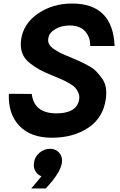

<svg xmlns="http://www.w3.org/2000/svg" viewBox="-20 -780 687 1101"><path d="M30.8 -242.2 162.1 -241.2Q175.3 -130.4 303.2 -129.9Q421.4 -129.9 434.1 -210.9Q437 -231 429 -249Q420.9 -267.1 409.9 -278.6Q398.9 -290 373 -304.4Q347.2 -318.8 332 -325.4Q316.9 -332 282.2 -346.2Q236.3 -365.2 209.7 -379.2Q183.1 -393.1 151.1 -418Q119.1 -442.9 107.2 -476.3Q95.2 -509.8 101.1 -553.2Q114.3 -645 198.2 -702.4Q282.2 -759.8 393.1 -759.8Q627 -759.8 637.2 -516.1H497.1Q499 -564 469.5 -598.9Q439.9 -633.8 378.9 -633.8Q332 -633.8 296.6 -612.8Q261.2 -591.8 256.8 -559.1Q253.9 -541 262 -526.1Q270 -511.2 291.5 -497.1Q313 -482.9 330.6 -474.4Q348.1 -465.8 382.8 -452.1Q418 -437 436 -429Q454.1 -420.9 485.1 -404.1Q516.1 -387.2 532 -370.6Q547.9 -354 564.9 -330.6Q582 -307.1 586.9 -277.6Q591.8 -248 586.9 -212.9Q571.8 -104 485.8 -47.1Q399.9 9.8 277.8 9.8Q155.8 9.8 90.8 -58.6Q25.9 -127 30.8 -242.2ZM217.8 231Q194.8 222.2 182.9 201.2Q170.9 180.2 174.8 153.8Q178.7 119.6 205.8 96.4Q232.9 73.2 267.1 73.2Q300.3 73.2 320.1 96.7Q339.8 120.1 335 153.8Q326.2 211.9 242.2 300.8H159.2Z"/></svg>

Font: Oakes Grotesk
Style: Bold Italic
Weight: 700
Designer: Samuel Oakes
Foundry: Samuel Oakes
Version: Version 1.0 | wf-rip DC20170320